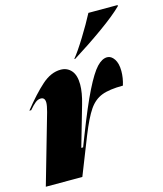

<svg xmlns="http://www.w3.org/2000/svg" viewBox="-122 -830 777 914"><g transform="rotate(-15 267.0 -373.5)"><path d="M96 -386Q96 -412 75 -412Q61 -412 48 -401.5Q35 -391 17 -370H8Q63 -439 108.5 -479.5Q154 -520 202 -520Q234 -520 254 -497Q274 -474 274 -428Q274 -388 258 -333L201 -135H210L231 -189Q282 -321 318 -393Q354 -465 380 -492.5Q406 -520 431 -520Q451 -520 465.5 -498.5Q480 -477 480 -439Q480 -405 469 -370Q402 -370 364.5 -355.5Q327 -341 301 -303Q275 -265 243 -185L170 0H-10L88 -342Q96 -372 96 -386ZM400 -747H544V-742Q507 -705 433.5 -652.5Q360 -600 283 -552H278Q302 -581 338.5 -640Q375 -699 400 -747Z"/></g></svg>

Font: Nyght Serif Dark Italic
Style: Regular
Weight: 800
Italic angle: -16°
Designer: Maksym Kobuzan
Version: Version 0.400